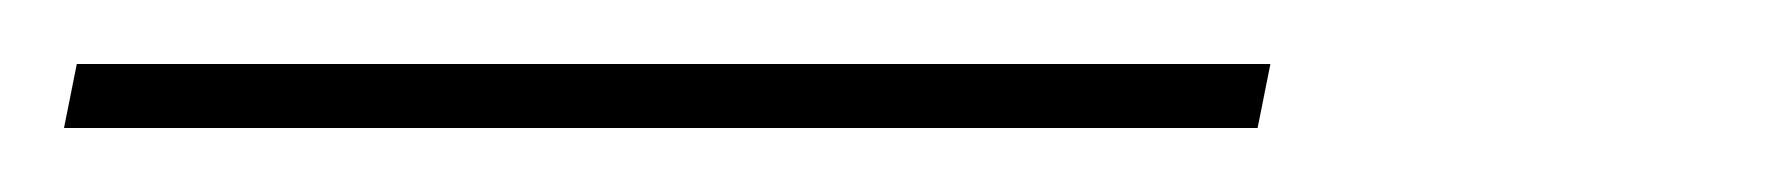

<svg xmlns="http://www.w3.org/2000/svg" viewBox="-21 -20 554 60"><path d="M-1 20 3 0H376L372 20Z"/></svg>

Font: Raleway Thin
Style: Italic
Weight: 100
Italic angle: -12°
Designer: Matt McInerney, Pablo Impallari, Rodrigo Fuenzalida
Foundry: Matt McInerney, Pablo Impallari, Rodrigo Fuenzalida
Version: Version 4.026